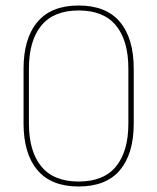

<svg xmlns="http://www.w3.org/2000/svg" viewBox="-20 -668 571 697"><path d="M265.5 9Q166 9 115.8 -50.5Q65.5 -110 65.5 -220V-418Q65.5 -528.5 115.8 -588.2Q166 -648 265.5 -648Q365.5 -648 415.5 -588.2Q465.5 -528.5 465.5 -418V-220Q465.5 -110 415.5 -50.5Q365.5 9 265.5 9ZM265.5 -9Q356.5 -9 401.2 -63.8Q446 -118.5 446 -219.5V-419Q446 -520.5 401.2 -575.2Q356.5 -630 265.5 -630Q175 -630 130 -575.2Q85 -520.5 85 -419V-219.5Q85 -118.5 130 -63.8Q175 -9 265.5 -9Z"/></svg>

Font: Anek Bangla Thin
Style: Regular
Weight: 250
Designer: Sulekha Rajkumar (Bangla), Yesha Goshar (Latin)
Foundry: Ek Type
Version: Version 1.003